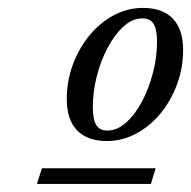

<svg xmlns="http://www.w3.org/2000/svg" viewBox="-20 -715 484 486"><path d="M73.5 -249.5 86 -289H374L362 -249.5ZM342 -695Q391.5 -695 417.5 -667.8Q443.5 -640.5 443.5 -589Q443.5 -543 428 -501.2Q412.5 -459.5 385.8 -427.2Q359 -395 324 -376.5Q289 -358 250.5 -358Q201 -358 175 -385.2Q149 -412.5 149 -464Q149 -510 164.5 -551.8Q180 -593.5 206.8 -625.8Q233.5 -658 268.2 -676.5Q303 -695 342 -695ZM252 -384.5Q276.5 -384.5 299.2 -404.8Q322 -425 339.5 -458.2Q357 -491.5 367.2 -531Q377.5 -570.5 377.5 -609Q377.5 -640 369 -654.2Q360.5 -668.5 340 -668.5Q315.5 -668.5 293 -648.2Q270.5 -628 252.8 -594.8Q235 -561.5 225 -522Q215 -482.5 215 -444Q215 -413 223.5 -398.8Q232 -384.5 252 -384.5Z"/></svg>

Font: Newsreader 36pt
Style: Italic
Weight: 400
Italic angle: -17°
Designer: Hugues Gentile
Foundry: Production Type
Version: Version 1.003